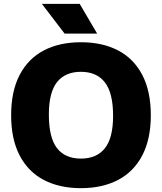

<svg xmlns="http://www.w3.org/2000/svg" viewBox="-20 -970 843 1000"><path d="M38 -370Q38 -495 82.5 -580Q127 -665 208.5 -707.5Q290 -750 401.5 -750Q513 -750 594.8 -707.5Q676.5 -665 721 -579.8Q765.5 -494.5 765.5 -370Q765.5 -245.5 721 -160.5Q676.5 -75.5 594.8 -32.8Q513 10 401.5 10Q290 10 208.5 -32.5Q127 -75 82.5 -160Q38 -245 38 -370ZM569 -366.5Q569 -486 526.2 -541Q483.5 -596 401.5 -596Q320 -596 277.2 -542.5Q234.5 -489 234.5 -373.5Q234.5 -253 276.8 -198.5Q319 -144 401.5 -144Q483.5 -144 526.2 -197.8Q569 -251.5 569 -366.5ZM316.5 -795 198 -950H395L486 -795Z"/></svg>

Font: Encode Sans ExtraBold
Style: Regular
Weight: 800
Designer: Multiple Designers
Foundry: Impallari Type
Version: Version 2.000